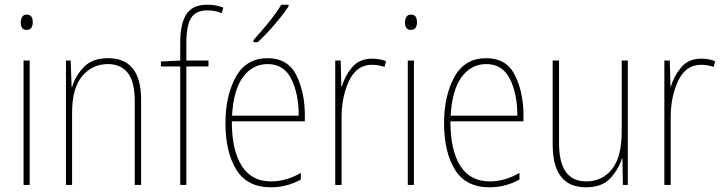

<svg xmlns="http://www.w3.org/2000/svg" viewBox="-20 -785 3068 815"><path d="M68 -690Q68 -658 93 -658Q119 -658 119 -691Q119 -723 94 -723Q79 -723 73.5 -712.5Q68 -702 68 -690ZM80 -528V0H106V-528Z M286 -416H284L280 -528H260V0H286V-307Q286 -411 329 -462Q372 -513 438 -513Q492 -513 522 -476Q552 -439 552 -355V0H579V-361Q579 -538 439 -538Q371 -538 335 -499.5Q299 -461 286 -416Z M865 -528H771V-601Q771 -676 791 -708.5Q811 -741 860 -741Q894 -741 921 -729L928 -753Q914 -758 897.5 -761.5Q881 -765 860 -765Q797 -765 771 -724.5Q745 -684 745 -604V-528L663 -524V-503H745V0H771V-503H865Z M1174 -765Q1152 -729 1120 -689.5Q1088 -650 1056 -615V-606H1074Q1107 -636 1144 -679Q1181 -722 1205 -758V-765ZM937 -262Q937 -140 983 -65Q1029 10 1130 10Q1198 10 1257 -23V-51Q1195 -15 1130 -15Q1048 -15 1006 -81Q964 -147 964 -270H1274V-296Q1274 -393 1238 -465.5Q1202 -538 1116 -538Q1025 -538 981 -458.5Q937 -379 937 -262ZM1248 -294H965Q971 -403 1011.5 -458Q1052 -513 1116 -513Q1185 -513 1216.5 -450Q1248 -387 1248 -294Z M1431 -418H1429L1426 -528H1403V0H1430V-287Q1430 -375 1462 -442.5Q1494 -510 1559 -510Q1585 -510 1612 -501L1619 -525Q1593 -536 1560 -536Q1505 -536 1474 -498.5Q1443 -461 1431 -418Z M1699 -690Q1699 -658 1724 -658Q1750 -658 1750 -691Q1750 -723 1725 -723Q1710 -723 1704.5 -712.5Q1699 -702 1699 -690ZM1711 -528V0H1737V-528Z M1865 -262Q1865 -140 1911 -65Q1957 10 2058 10Q2126 10 2185 -23V-51Q2123 -15 2058 -15Q1976 -15 1934 -81Q1892 -147 1892 -270H2202V-296Q2202 -393 2166 -465.5Q2130 -538 2044 -538Q1953 -538 1909 -458.5Q1865 -379 1865 -262ZM2176 -294H1893Q1899 -403 1939.5 -458Q1980 -513 2044 -513Q2113 -513 2144.5 -450Q2176 -387 2176 -294Z M2619 -528V-227Q2619 -118 2577.5 -66.5Q2536 -15 2468 -15Q2353 -15 2353 -177V-528H2326V-171Q2326 10 2467 10Q2536 10 2571 -28.5Q2606 -67 2620 -112H2622L2624 0H2645V-528Z M2828 -418H2826L2823 -528H2800V0H2827V-287Q2827 -375 2859 -442.5Q2891 -510 2956 -510Q2982 -510 3009 -501L3016 -525Q2990 -536 2957 -536Q2902 -536 2871 -498.5Q2840 -461 2828 -418Z"/></svg>

Font: Noto Sans Display SemiCondensed Thin
Style: Regular
Weight: 250
Width: 4
Designer: Monotype Design team
Foundry: Monotype Imaging Inc.
Version: 1.000